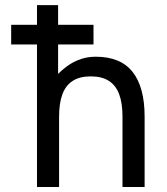

<svg xmlns="http://www.w3.org/2000/svg" viewBox="-20 -743 663 763"><path d="M351.6 -566.4V-644.5H24.4Q24.4 -633.3 24.4 -619.4Q24.4 -605.5 24.4 -591.6Q24.4 -577.6 24.4 -566.4ZM466.8 0H554.7V-279.3Q554.7 -396.5 507.1 -457Q459.5 -517.6 360.4 -517.6Q330.1 -517.6 303.7 -509Q277.3 -500.5 254.6 -485.4Q231.9 -470.2 210.9 -449.2V-722.7H127V0H214.8V-279.3Q214.8 -333 228 -368.4Q241.2 -403.8 269 -421.6Q296.9 -439.5 340.8 -439.5Q384.8 -439.5 412.6 -421.6Q440.4 -403.8 453.6 -368.4Q466.8 -333 466.8 -279.3Z"/></svg>

Font: Giphurs
Style: Regular
Weight: 400
Version: Version 2.010